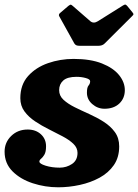

<svg xmlns="http://www.w3.org/2000/svg" viewBox="-59 -796 601 836"><path d="M278.5 -130.5Q278.5 -152.5 260.5 -169.8Q242.5 -187 214.2 -202Q186 -217 154.2 -232.8Q122.5 -248.5 94 -267.5Q65.5 -286.5 47.5 -311Q29.5 -335.5 29.5 -368.5Q29.5 -427 63.2 -464.8Q97 -502.5 150 -521Q203 -539.5 261.5 -539.5Q335 -539.5 384.8 -519.8Q434.5 -500 459.5 -469Q484.5 -438 484.5 -403.5Q484.5 -368 460.5 -345.2Q436.5 -322.5 396 -322.5Q366 -322.5 342.8 -342.8Q319.5 -363 319.5 -392.5Q319.5 -415.5 326.5 -423.5Q333.5 -431.5 333.5 -442.5Q333.5 -451 314.5 -456.2Q295.5 -461.5 274 -461.5Q234.5 -461.5 216.5 -445.5Q198.5 -429.5 198.5 -403.5Q198.5 -379 217.5 -361.5Q236.5 -344 266.2 -329.2Q296 -314.5 329.5 -299.5Q363 -284.5 392.8 -265.5Q422.5 -246.5 441.2 -220.8Q460 -195 460 -158.5Q460 -111 436.8 -77.2Q413.5 -43.5 374.5 -22.2Q335.5 -1 288.5 9.2Q241.5 19.5 194.5 19.5Q137.5 19.5 83.8 2Q30 -15.5 -4.5 -50Q-39 -84.5 -39 -135.5Q-39 -176 -10.2 -204Q18.5 -232 61.5 -232Q96.5 -232 119 -211.5Q141.5 -191 141.5 -159Q141.5 -134.5 134.2 -122.5Q127 -110.5 119.8 -104.8Q112.5 -99 112.5 -92.5Q112.5 -83 139.8 -74.5Q167 -66 201 -66Q230.5 -66 254.5 -82Q278.5 -98 278.5 -130.5ZM264.5 -607 199 -725Q194 -733.5 205 -741.5L239 -770.5Q246.5 -776 249 -775.8Q251.5 -775.5 257.5 -770.5L334.5 -703.5Q348.5 -692 367 -703.5L477 -772.5Q484.5 -777 487.8 -775.8Q491 -774.5 495.5 -769.5L517.5 -742.5Q522.5 -736.5 522.2 -733.8Q522 -731 515 -724.5L396 -606Q386.5 -596.5 368 -596.5H289.5Q278 -596.5 273 -599Q268 -601.5 264.5 -607Z"/></svg>

Font: Besley* Heavy
Style: Italic
Weight: 800
Italic angle: -13°
Designer: Owen Earl
Foundry: indestructible type*
Version: Version 3.000; ttfautohint (v1.8.3)